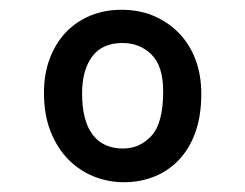

<svg xmlns="http://www.w3.org/2000/svg" viewBox="-20 -519 502 393"><path d="M229 -499Q265 -499 294.5 -486.5Q324 -474 346 -451.5Q368 -429 380 -397.5Q392 -366 392 -327Q392 -281 379.5 -247Q367 -213 345 -190.5Q323 -168 294.5 -157Q266 -146 234 -146Q201 -146 171.5 -158Q142 -170 119.5 -193Q97 -216 83.5 -250Q70 -284 70 -329Q70 -368 82 -399.5Q94 -431 115 -453Q136 -475 165 -487Q194 -499 229 -499ZM148 -328Q148 -272 169.5 -243.5Q191 -215 232 -215Q266 -215 290 -241Q314 -267 314 -332Q314 -384 290 -407.5Q266 -431 231 -431Q189 -431 168.5 -403Q148 -375 148 -328Z"/></svg>

Font: Ek Mukta
Style: Regular
Weight: 400
Designer: Girish Dalvi and Yashodeep Gholap
Foundry: Ek Type
Version: Version 2.538;PS 1.001;hotconv 16.6.51;makeotf.lib2.5.65220;